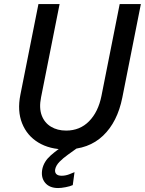

<svg xmlns="http://www.w3.org/2000/svg" viewBox="-20 -740 725 961"><path d="M308.6 7.8Q228.5 7.8 171.9 -26.6Q115.2 -61 90.6 -122.8Q65.9 -184.6 82 -265.6L172.4 -719.7H278.3L185.5 -252.9Q174.8 -199.7 188.7 -162.6Q202.6 -125.5 234.9 -106Q267.1 -86.4 311 -86.4Q379.9 -86.4 425.8 -133.1Q471.7 -179.7 487.8 -259.8L579.1 -719.7H685.1L592.3 -252Q567.9 -129.4 495.8 -60.8Q423.8 7.8 308.6 7.8ZM271 201.2Q227.1 201.2 205.3 174.1Q183.6 147 191.9 105.5Q200.2 67.9 233.6 38.1Q267.1 8.3 314.9 -21.5L367.7 0Q344.2 17.1 319.8 34.4Q295.4 51.8 277.8 69.8Q260.3 87.9 256.3 106.9Q253.4 122.1 261.7 130.9Q270 139.6 288.6 139.6Q307.1 139.6 325.4 132.8Q343.8 126 353 121.6L344.2 186.5Q330.1 192.9 308.1 197Q286.1 201.2 271 201.2Z"/></svg>

Font: Reddit Sans Medium
Style: Italic
Weight: 500
Italic angle: -11.25°
Designer: Stephen Hutchings
Version: Version 1.013